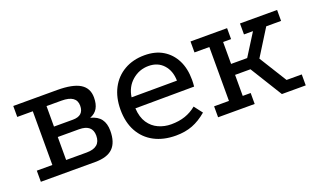

<svg xmlns="http://www.w3.org/2000/svg" viewBox="-57 -725 1686 1021"><g transform="rotate(-20 786.5 -214.5)"><path d="M290 -429Q378 -429 419.5 -403.5Q461 -378 461 -325Q461 -288 447.5 -264.5Q434 -241 405 -230Q445 -220 463.5 -195Q482 -170 482 -129Q482 -63 450 -31.5Q418 0 350 0H42V-63H130V-367H42V-429ZM324 -63Q403 -63 403 -130Q403 -193 328 -193H208V-63ZM315 -252Q377 -252 377 -309Q377 -368 293 -368H208V-252Z M978 -51Q938 -17 896.5 -1Q855 15 802 15Q732 15 680 -12.5Q628 -40 599.5 -91.5Q571 -143 571 -215Q571 -284 598 -335.5Q625 -387 674.5 -415.5Q724 -444 789 -444Q850 -444 893 -418Q936 -392 959.5 -345.5Q983 -299 983 -235Q983 -226 982.5 -216.5Q982 -207 981 -197L648 -195Q651 -144 672.5 -112Q694 -80 727.5 -65Q761 -50 799 -50Q843 -50 878 -62Q913 -74 942 -98ZM906 -258Q905 -314 873.5 -348.5Q842 -383 790 -383Q737 -383 697 -348.5Q657 -314 649 -257Z M1045 -429H1252V-367H1207V-243H1298L1376 -367H1325V-429H1535V-367H1451L1358 -218L1455 -62H1541V0H1406L1294 -181H1207V-62H1252V0H1045V-62H1129V-367H1045Z"/></g></svg>

Font: Podkova
Style: Regular
Weight: 400
Designer: Ilya Yudin
Foundry: Cyreal (www.cyreal.org)
Version: Version 2.103